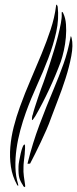

<svg xmlns="http://www.w3.org/2000/svg" viewBox="-20 -690 326 809"><path d="M236 -430Q215 -373 187 -313Q159 -253 129 -201Q127 -199 122.5 -191.5Q118 -184 115 -184Q114 -186 115 -195Q116 -204 118 -207Q121 -220 127 -238.5Q133 -257 139.5 -276.5Q146 -296 152.5 -314Q159 -332 164 -345Q166 -351 173 -371Q180 -391 189 -418.5Q198 -446 207.5 -477.5Q217 -509 224.5 -538.5Q232 -568 236.5 -592.5Q241 -617 240 -630V-637Q240 -639 241 -640Q243 -640 245 -637Q247 -634 247 -633Q256 -614 258 -587.5Q260 -561 257.5 -532.5Q255 -504 249 -477Q243 -450 236 -430ZM196 -195Q187 -169 175.5 -143Q164 -117 152 -91.5Q140 -66 128.5 -43Q117 -20 107 -1Q104 0 101.5 0Q99 0 97 0Q94 0 95.5 -0.5Q97 -1 97 -5Q117 -86 146 -163.5Q175 -241 208 -319Q229 -369 247.5 -420.5Q266 -472 277 -532Q277 -537 279 -537Q280 -537 282 -529Q289 -500 280.5 -454.5Q272 -409 256.5 -360.5Q241 -312 223.5 -267.5Q206 -223 196 -195ZM56 85Q56 88 57 91Q58 94 56 92Q52 92 52 89Q32 53 26 12.5Q20 -28 23.5 -70.5Q27 -113 38 -156Q49 -199 64 -240Q85 -298 109 -353.5Q133 -409 155 -462.5Q177 -516 193.5 -566Q210 -616 216 -664Q216 -666 216.5 -668Q217 -670 219 -670Q221 -671 221 -667.5Q221 -664 223 -663Q229 -610 217 -555.5Q205 -501 183.5 -444.5Q162 -388 136 -331Q110 -274 89 -216Q76 -180 65.5 -141Q55 -102 49.5 -62.5Q44 -23 45 15Q46 53 56 85ZM79 14Q78 34 80.5 52.5Q83 71 86 91Q86 92 86 96Q86 100 84 98Q79 96 78 94Q77 93 77 91Q66 75 61.5 59.5Q57 44 58 11Q58 3 61 -13Q64 -29 67.5 -44.5Q71 -60 75.5 -71Q80 -82 84 -81Q85 -81 85.5 -75.5Q86 -70 85.5 -63Q85 -56 84.5 -49.5Q84 -43 84 -40Q82 -22 80.5 -9.5Q79 3 79 14Z"/></svg>

Font: Akronim
Style: Regular
Weight: 400
Designer: Grzegorz Klimczewski
Foundry: Fonty.PL
Version: Version 1.002